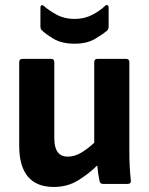

<svg xmlns="http://www.w3.org/2000/svg" viewBox="-20 -728 588 760"><path d="M193 12Q56 12 56 -152V-482Q56 -495 69 -495H182Q195 -495 195 -482V-180Q195 -108 248 -108Q274 -108 299.5 -122.5Q325 -137 353 -163V-482Q353 -495 366 -495H479Q492 -495 492 -482V-127Q492 -97 493.5 -68.5Q495 -40 498 -13Q499 0 485 0H388Q376 0 374 -11Q368 -40 365 -73Q329 -38 287.5 -13Q246 12 193 12ZM275 -555Q225 -555 192 -574.5Q159 -594 144 -610Q140 -614 140 -623V-697Q140 -705 144 -707Q148 -709 154 -704Q173 -687 204 -670Q235 -653 275 -653Q314 -653 345.5 -669.5Q377 -686 395 -704Q401 -710 405.5 -707.5Q410 -705 410 -697V-623Q410 -612 404 -607Q388 -593 356 -574Q324 -555 275 -555Z"/></svg>

Font: Sofia Sans ExtraBold
Style: Regular
Weight: 800
Designer: Botio Nikoltchev, Ani Petrova
Foundry: lettersoup
Version: Version 4.101; ttfautohint (v1.8.4.7-5d5b)